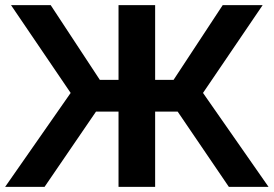

<svg xmlns="http://www.w3.org/2000/svg" viewBox="-29 -730 1069 750"><path d="M-9 0 247 -367 14 -710H169L361 -418H434V-710H577V-418H649L841 -710H997L764 -367L1020 0H865L665 -294H577V0H434V-294H346L145 0Z"/></svg>

Font: Raleway
Style: Bold
Weight: 700
Designer: Matt McInerney, Pablo Impallari, Rodrigo Fuenzalida
Foundry: Matt McInerney, Pablo Impallari, Rodrigo Fuenzalida
Version: Version 3.000